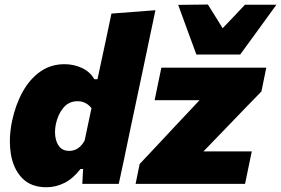

<svg xmlns="http://www.w3.org/2000/svg" viewBox="-20 -792 1210 827"><path d="M180 14.5Q113 14.5 75 -25.2Q37 -65 26.5 -130Q22.5 -156 22.5 -183Q22.5 -225 32 -271Q47 -341.5 77.8 -396.8Q108.5 -452 153.8 -483.8Q199 -515.5 258 -515.5Q298.5 -515.5 333.8 -498.8Q369 -482 386 -451H400L409 -493.5Q422 -553 434.5 -612.2Q447 -671.5 460 -733.5L649.5 -748Q637.5 -690 624 -627Q610.5 -563.5 596 -493.5L537 -215Q523.5 -151 513.5 -102Q503 -52.5 491.5 0H334.5L338 -64H326.5Q295 -23 257.8 -4.2Q220.5 14.5 180 14.5ZM277.5 -142Q320 -142 344.5 -186.5L374 -326Q364.5 -339 349.2 -347.5Q334 -356 314 -356Q276.5 -356 253 -327.8Q229.5 -299.5 220.5 -257Q217 -240 217 -223.5Q217 -213 218.5 -202.5Q222.5 -176 237 -159Q251.5 -142 277.5 -142ZM564 0 581.5 -85.5Q624 -130.5 663.5 -172.8Q703 -215 738.5 -253L839.5 -360.5H646L675 -500.5H1127L1106 -398Q1075.5 -367 1034.2 -324.2Q993 -281.5 955 -242L856.5 -140H1064.5L1035.5 0ZM826 -557Q806 -610.5 786.5 -664Q767 -717.5 747.5 -771L875.5 -772.5Q891 -747.5 907 -722Q923 -696.5 939 -670.5Q963.5 -696 987.5 -721.2Q1011.5 -746.5 1035 -771.5H1170.5Q1131 -717 1092.5 -664Q1053.5 -611 1014.5 -557Z"/></svg>

Font: Heraclito ExtraBold
Style: Italic
Weight: 800
Italic angle: -12°
Designer: Kostas Bartsokas (font) & Cristiano Sobral (main changes)
Foundry: Kostas Bartsokas (font) & Cristiano Sobral (main changes)
Version: Version 1.00;July 8, 2020;FontCreator 13.0.0.2655 64-bit